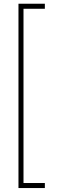

<svg xmlns="http://www.w3.org/2000/svg" viewBox="-20 -832 297 1005"><path d="M214.8 126V152.3H76.7V-812.5H214.8V-786.1H103V126Z"/></svg>

Font: Hanuman Thin
Style: Regular
Weight: 100
Designer: Danh Hong
Version: Version 8.002; ttfautohint (v1.8.3)